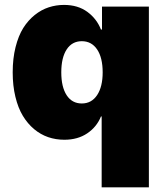

<svg xmlns="http://www.w3.org/2000/svg" viewBox="-20 -573 688 797"><path d="M598 204.5H402V-89.5H399.1Q381.4 -45.8 342 -19.4Q302.6 7.1 247.2 7.1Q211.6 7.1 180 -3.7Q148.4 -14.6 121.4 -37.1Q94.5 -59.7 74.8 -92.3Q55 -125 43.9 -171.2Q32.7 -217.3 32.7 -272.7Q32.7 -330.3 44.6 -377.5Q56.5 -424.7 76.5 -456.7Q96.6 -488.6 124.1 -510.7Q151.6 -532.7 182.2 -542.6Q212.7 -552.6 245.7 -552.6Q303.3 -552.6 342.5 -523.8Q381.7 -495 399.1 -450.3H403.4V-545.5H598ZM406.2 -272.7Q406.2 -333.5 383.2 -367.7Q360.1 -402 319.6 -402Q279.1 -402 256.7 -367.7Q234.4 -333.5 234.4 -272.7Q234.4 -212 256.7 -177.7Q279.1 -143.5 319.6 -143.5Q360.1 -143.5 383.2 -178.3Q406.2 -213.1 406.2 -272.7Z"/></svg>

Font: Karasuma Gothic
Style: Black
Weight: 900
Designer: Rasmus Andersson / Ryoko Nishizuka
Foundry: Genbu
Version: Version 1.00